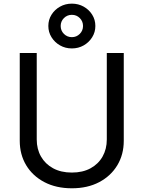

<svg xmlns="http://www.w3.org/2000/svg" viewBox="-20 -1017 784 1049"><path d="M372.6 11.7Q286.6 11.7 222.4 -22Q158.2 -55.7 123 -114.3Q87.9 -172.9 87.9 -247.6V-727.5H180.7V-254.9Q180.7 -202.6 203.9 -161.9Q227.1 -121.1 270 -97.7Q313 -74.2 372.6 -74.2Q432.1 -74.2 474.9 -97.7Q517.6 -121.1 540.5 -161.9Q563.5 -202.6 563.5 -254.9V-727.5H656.2V-247.6Q656.2 -172.9 621.1 -114.3Q585.9 -55.7 522.2 -22Q458.5 11.7 372.6 11.7ZM372.6 -752.4Q336.9 -752.4 307.9 -769Q278.8 -785.6 261.5 -813.5Q244.1 -841.3 244.1 -875Q244.1 -909.2 261.5 -936.8Q278.8 -964.4 307.9 -980.7Q336.9 -997.1 372.6 -997.1Q408.2 -997.1 437.3 -980.7Q466.3 -964.4 483.6 -936.8Q501 -909.2 501 -875Q501 -841.3 483.6 -813.5Q466.3 -785.6 437.3 -769Q408.2 -752.4 372.6 -752.4ZM372.6 -814Q397.9 -814 415.8 -831.8Q433.6 -849.6 433.6 -875Q433.6 -900.4 416 -918.2Q398.4 -936 372.6 -936Q347.2 -936 329.3 -918.2Q311.5 -900.4 311.5 -875Q311.5 -849.6 329.3 -831.8Q347.2 -814 372.6 -814Z"/></svg>

Font: Inter Variable LoSnoCo
Style: Regular
Weight: 400
Designer: Rasmus Andersson
Foundry: rsms
Version: Version 4.000;git-a52131595; featfreeze: case,dlig,ss01,ss02